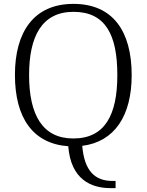

<svg xmlns="http://www.w3.org/2000/svg" viewBox="-20 -745 757 990"><path d="M549 225H576V188H560C470 188 415 137 404 7C571 -14 659 -148 659 -358C659 -585 561 -725 359 -725C154 -725 57 -580 57 -359C57 -138 149 -4 332 9C345 181 451 225 549 225ZM358 -31C199 -31 130 -153 130 -358C130 -556 195 -684 359 -684C525 -684 585 -564 585 -358C585 -152 521 -31 358 -31Z"/></svg>

Font: Noto Serif Tamil Light
Style: Italic
Weight: 300
Italic angle: -12°
Designer: Indian Type Foundry, Tom Grace, and the Monotype Design Team
Foundry: Monotype Imaging Inc.
Version: Version 2.003